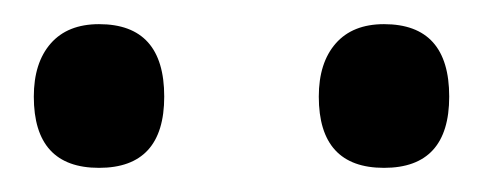

<svg xmlns="http://www.w3.org/2000/svg" viewBox="-20 -733 400 159"><path d="M298 -713Q352 -713 352 -653Q352 -594 298 -594Q244 -594 244 -653Q244 -681 258 -697Q272 -713 298 -713ZM62 -713Q116 -713 116 -653Q116 -594 62 -594Q8 -594 8 -653Q8 -681 22 -697Q36 -713 62 -713Z"/></svg>

Font: Andada
Style: Regular
Weight: 400
Designer: Carolina Giovagnoli
Foundry: Carolina Giovagnoli
Version: Version 1.003